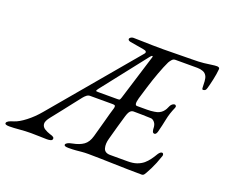

<svg xmlns="http://www.w3.org/2000/svg" viewBox="-173 -829 1172 1002"><g transform="rotate(20 413.0 -328.0)"><path d="M-38 5Q-50 5 -56.5 2.5Q-63 0 -62 -6Q-60 -13 -50.5 -18Q-41 -23 -24 -28Q2 -36 37 -63Q72 -90 102 -126L495 -593Q501 -600 498 -605.5Q495 -611 481 -613L405 -626Q392 -629 392 -637Q392 -642 398.5 -646.5Q405 -651 413 -651Q433 -651 460 -650Q487 -649 518.5 -648.5Q550 -648 581 -648Q616 -648 656.5 -649Q697 -650 735 -650Q778 -650 804 -653Q830 -656 846 -658.5Q862 -661 874 -661Q879 -661 884 -658.5Q889 -656 888 -648Q886 -623 879 -591Q872 -559 866 -538Q863 -527 858 -523.5Q853 -520 848 -520Q843 -520 842 -522.5Q841 -525 841 -530Q841 -547 839.5 -565.5Q838 -584 833 -593Q826 -607 811.5 -612.5Q797 -618 780 -618H658Q647 -618 639.5 -609.5Q632 -601 627 -592Q613 -563 597 -519.5Q581 -476 568 -433.5Q555 -391 547 -364Q541 -342 542.5 -332.5Q544 -323 552 -323Q586 -323 607.5 -323Q629 -323 647 -326Q662 -328 672.5 -333Q683 -338 690 -345Q698 -353 703 -362Q708 -371 712 -381Q716 -389 722.5 -393.5Q729 -398 735 -398Q739 -398 742 -393.5Q745 -389 742 -382Q725 -344 718 -308.5Q711 -273 701 -235Q699 -228 695.5 -223Q692 -218 687 -218Q678 -218 675.5 -227Q673 -236 673 -241Q673 -264 662.5 -276Q652 -288 641 -288Q613 -289 592 -289.5Q571 -290 545 -290Q535 -290 527 -282Q519 -274 512 -251Q501 -215 493 -185.5Q485 -156 473 -113Q464 -82 470.5 -58.5Q477 -35 508 -35H605Q634 -35 654.5 -42Q675 -49 691 -62Q705 -74 716.5 -89.5Q728 -105 739 -124Q743 -130 748 -134.5Q753 -139 758 -139Q764 -139 766 -133.5Q768 -128 766 -123Q758 -99 750 -79.5Q742 -60 734 -44Q726 -28 717 -12Q714 -6 709.5 -0.5Q705 5 698 5Q659 5 619 4Q579 3 540 2Q501 1 465.5 0Q430 -1 399 -1Q378 -1 363 0.5Q348 2 331.5 3.5Q315 5 290 5Q278 5 272 2.5Q266 0 267 -6Q271 -18 303 -24Q340 -31 362.5 -47Q385 -63 395 -99Q407 -140 420 -189.5Q433 -239 443 -271Q445 -279 443.5 -284Q442 -289 428 -289H304Q294 -289 285.5 -282.5Q277 -276 269 -266Q251 -243 232.5 -219.5Q214 -196 193.5 -169.5Q173 -143 148 -112Q126 -85 128 -69Q130 -53 144.5 -44Q159 -35 175 -30Q190 -26 195.5 -21.5Q201 -17 199 -10Q198 -4 189.5 -1.5Q181 1 169 1Q156 1 131.5 0Q107 -1 81 -1Q50 -1 17.5 2Q-15 5 -38 5ZM337 -322H443Q454 -322 456 -324Q458 -326 462 -337L539 -586Q541 -591 540.5 -593.5Q540 -596 538 -596Q534 -596 527 -587L331 -337Q324 -327 324.5 -324.5Q325 -322 337 -322Z"/></g></svg>

Font: EB Garamond
Style: Italic
Weight: 400
Italic angle: -17.2°
Designer: Georg Duffner and Octavio Pardo
Foundry: Georg Duffner
Version: Version 1.001